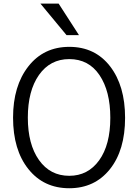

<svg xmlns="http://www.w3.org/2000/svg" viewBox="-20 -1003 749 1041"><path d="M50.8 0ZM50.8 -365.2Q50.8 -537.1 133.8 -643.1Q216.8 -749 355.5 -749Q495.1 -749 576.7 -643.6Q658.2 -538.1 658.2 -364.3Q658.2 -188.5 575.7 -85.4Q493.2 17.6 355.5 17.6Q216.8 17.6 133.8 -86.4Q50.8 -190.4 50.8 -365.2ZM130.9 -365.2Q130.9 -220.7 191.4 -135.3Q252 -49.8 355.5 -49.8Q457 -49.8 517.6 -133.8Q578.1 -217.8 578.1 -364.3Q578.1 -508.8 519.5 -595.7Q460.9 -682.6 355.5 -682.6Q252 -682.6 191.4 -596.7Q130.9 -510.7 130.9 -365.2ZM199.2 -983.4H297.9L408.2 -812.5H340.8Z"/></svg>

Font: Batunionen A1
Style: Regular
Weight: 400
Designer: HanYang I&C Co.,Ltd.
Foundry: HanYang I&C Co.,Ltd.
Version: Version 2.50; ttfautohint (v1.6)